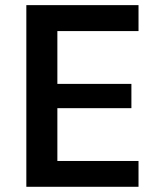

<svg xmlns="http://www.w3.org/2000/svg" viewBox="-20 -717 577 737"><path d="M511.7 -99.1V0H81.1V-697.3H511.7V-597.7H200.2V-395H484.4V-301.8H200.2V-99.1Z"/></svg>

Font: Estedad-FD SemiBold
Style: Regular
Weight: 600
Designer: Amin Abedi
Version: Version 7.3